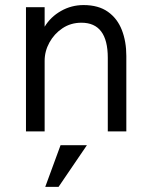

<svg xmlns="http://www.w3.org/2000/svg" viewBox="-20 -516 587 754"><path d="M82 0ZM82 0ZM476.1 0H403.3V-289.1Q403.3 -426.8 299.8 -426.8Q257.8 -426.8 225.3 -405Q192.9 -383.3 174.1 -349.1Q155.3 -314.9 155.3 -277.3V0H82V-487.8H155.3V-411.1Q178.7 -449.7 219.5 -472.9Q260.3 -496.1 308.1 -496.1Q366.7 -496.1 403.8 -469.7Q440.9 -443.4 458.5 -398.2Q476.1 -353 476.1 -296.4ZM210 217.8H157.7L217.8 54.2H321.3Z"/></svg>

Font: Acari Sans
Style: Regular
Weight: 400
Designer: Alfredo Marco Pradil and Stefan Peev
Foundry: Hanken Design Co.
Version: Version 1.045;February 4, 2021;FontCreator 13.0.0.2655 64-bi